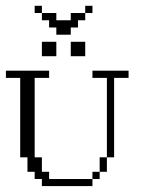

<svg xmlns="http://www.w3.org/2000/svg" viewBox="-20 -629 479 649"><path d="M292.5 -23.9V-48.3H316.9V-23.9ZM316.9 -48.3V-97.2H341.3V-48.3ZM121.6 0V-23.9H97.2V-48.3H72.8V-97.2H48.3V-365.7H0V-390.1H146V-365.7H97.2V-97.2H121.6V-48.3H146V-23.9H292.5V0ZM341.3 -97.2V-365.7H292.5V-390.1H414.6V-365.7H365.7V-97.2ZM121.6 -439V-487.8H170.4V-439ZM219.2 -439V-487.8H268.1V-439ZM170.4 -511.7V-536.1H146V-560.5H121.6V-585H170.4V-560.5H219.2V-585H268.1V-560.5H243.7V-536.1H219.2V-511.7ZM97.2 -585V-609.4H121.6V-585ZM268.1 -585V-609.4H292.5V-585Z"/></svg>

Font: FS Mondwest Regular
Style: Regular
Weight: 400
Designer: NZWStudios2024
Foundry: https://fontstruct.com
Version: Version 1.0